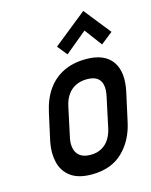

<svg xmlns="http://www.w3.org/2000/svg" viewBox="-112 -803 699 887"><g transform="rotate(-15 237.5 -360.0)"><path d="M474 -603 373 -730 213 -602 251 -555 355 -641 417 -558ZM439 -185 468 -317Q488 -409 451.5 -460.5Q415 -512 327 -512Q266 -512 219.5 -489.5Q173 -467 142.5 -424Q112 -381 98 -317L69 -185Q59 -133 69.5 -88.5Q80 -44 116 -17Q152 10 217 10Q309 10 365 -43.5Q421 -97 439 -185ZM375 -321 344 -176Q338 -148 324 -126Q310 -104 287.5 -91.5Q265 -79 235 -79Q203 -79 185 -92Q167 -105 161.5 -127.5Q156 -150 161 -176L192 -321Q199 -354 214.5 -376Q230 -398 253.5 -409.5Q277 -421 307 -421Q338 -421 355 -409.5Q372 -398 377 -375.5Q382 -353 375 -321Z"/></g></svg>

Font: Advent Pro SemiBold
Style: Italic
Weight: 600
Italic angle: -12°
Version: Version 3.000